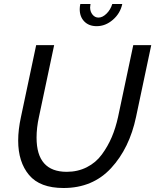

<svg xmlns="http://www.w3.org/2000/svg" viewBox="-20 -936 777 961"><path d="M542 -916H592Q582 -869 545 -837Q508 -805 464 -805Q425 -805 402 -828.5Q379 -852 379 -890Q379 -902 382 -916H433Q431 -904 431 -899Q431 -878 443 -863Q455 -848 473 -848Q493 -848 513 -867.5Q533 -887 542 -916ZM71 -232Q71 -287 85 -351L161 -710H251L175 -351Q163 -297 163 -247Q163 -76 314 -76Q369 -76 414.5 -99Q460 -122 490 -163Q520 -204 539.5 -250Q559 -296 571 -351L647 -710H737L661 -351Q628 -194 536 -94.5Q444 5 298 5Q180 5 125.5 -60Q71 -125 71 -232Z"/></svg>

Font: Raleway-v4020 Medium
Style: Italic
Weight: 500
Italic angle: -12°
Designer: Matt McInerney, Pablo Impallari, Rodrigo Fuenzalida
Foundry: Matt McInerney, Pablo Impallari, Rodrigo Fuenzalida
Version: Version 4.020;PS 004.020;hotconv 1.0.88;makeotf.lib2.5.64775